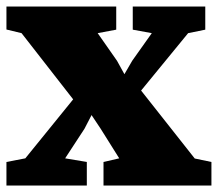

<svg xmlns="http://www.w3.org/2000/svg" viewBox="-21 -576 676 596"><path d="M-1 -73.2 57.6 -84.5 206.1 -267.6 45.9 -473.1 -1 -484.4V-555.7H339.8V-483.9L282.2 -473.1L342.3 -387.2L365.2 -345.7L389.6 -387.7L450.2 -473.1L391.1 -483.9V-555.7H616.2V-483.9L563 -473.1L417 -294.9L583.5 -84L635.3 -73.2V0H300.3V-73.2L349.1 -84.5L291.5 -176.3L263.2 -218.8L241.2 -176.3L181.2 -84.5L248.5 -73.2V0H-1Z"/></svg>

Font: Merriweather UltraBold
Style: Regular
Weight: 900
Designer: Eben Sorkin ( sorkintype@gmail.com )
Foundry: Eben Sorkin
Version: Version 1.570; ttfautohint (v1.3) -l 8 -r 32 -G 0 -x 0 -H 60